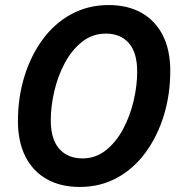

<svg xmlns="http://www.w3.org/2000/svg" viewBox="-20 -730 712 760"><path d="M296 10Q220 10 165 -21Q110 -52 80.5 -110.5Q51 -169 51 -251Q51 -344 76.5 -427Q102 -510 149 -574Q196 -638 262.5 -674Q329 -710 410 -710Q486 -710 540.5 -679Q595 -648 624.5 -590Q654 -532 654 -449Q654 -356 628.5 -273Q603 -190 556 -126Q509 -62 443 -26Q377 10 296 10ZM307 -103Q359 -103 399.5 -135.5Q440 -168 467.5 -219.5Q495 -271 509 -331Q523 -391 523 -446Q523 -522 490 -559.5Q457 -597 399 -597Q346 -597 305 -564.5Q264 -532 236.5 -480.5Q209 -429 195 -369Q181 -309 181 -254Q181 -179 214.5 -141Q248 -103 307 -103Z"/></svg>

Font: Montserrat Thin SemiBold
Style: Italic
Weight: 600
Italic angle: -11.3°
Version: Version 9.000